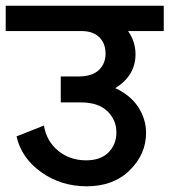

<svg xmlns="http://www.w3.org/2000/svg" viewBox="-47 -642 594 673"><path d="M527 -622V-533H402Q428 -496 428 -452Q428 -377 357 -333Q411 -308 438 -266Q465 -224 465 -176Q465 -102 408 -45.5Q351 11 257 11Q167 11 97.5 -38.5Q28 -88 11 -164L107 -202Q116 -147 157 -113.5Q198 -80 255 -80Q306 -80 333.5 -108Q361 -136 361 -178Q361 -222 329 -252.5Q297 -283 237 -283H166V-374H228Q276 -374 299.5 -396.5Q323 -419 323 -454Q323 -489 302 -510.5Q281 -532 243 -533H-27V-622Z"/></svg>

Font: LT Superior Semi-bold
Style: Regular
Weight: 600
Designer: Daniel Lyons
Foundry: LyonsType
Version: Version 1.0